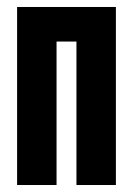

<svg xmlns="http://www.w3.org/2000/svg" viewBox="-20 -530 381 550"><path d="M29 0V-510H312V0H199V-411H142V0Z"/></svg>

Font: Saira Ultra Condensed ExtraBold
Style: Regular
Weight: 800
Width: 1
Designer: Hector Gatti with collaboration of the Omnibus-Type team
Foundry: Omnibus-Type
Version: Version 1.001; ttfautohint (v1.8)